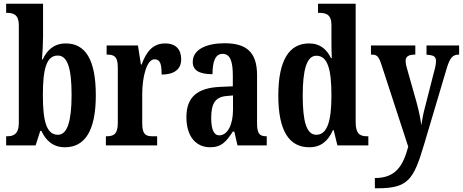

<svg xmlns="http://www.w3.org/2000/svg" viewBox="-20 -780 2483 1030"><path d="M328 10C434 10 494 -76 494 -269C494 -462 437 -547 333 -547C270 -547 232 -511 209 -461H205C208 -491 211 -549 211 -585V-760H13V-711H18C53 -711 81 -701 81 -644V-120C81 -58 49 -49 19 -49H13V0H171L196 -78H202C226 -26 265 10 328 10ZM291 -57C228 -57 210 -133 210 -270C210 -410 229 -482 290 -482C342 -482 364 -414 364 -271C364 -133 342 -57 291 -57Z M548 0H823V-49H797C765 -49 743 -57 743 -116V-276C743 -364 766 -462 809 -462C840 -462 847 -435 847 -380C913 -380 952 -407 952 -462C952 -512 926 -547 866 -547C801 -547 765 -504 740 -434H736L720 -536H552V-487H555C591 -487 612 -478 612 -419V-121C612 -58 588 -49 551 -49H548Z M1107 10C1169 10 1193 -20 1229 -74H1237L1254 0H1411V-49H1408C1371 -49 1359 -65 1359 -120V-377C1359 -502 1300 -548 1185 -548C1088 -548 1014 -515 1014 -448C1014 -403 1048 -382 1120 -382C1120 -450 1135 -491 1174 -491C1216 -491 1229 -449 1229 -373V-317L1162 -314C1040 -309 980 -260 980 -152C980 -41 1037 10 1107 10ZM1156 -54C1126 -54 1113 -89 1113 -147C1113 -222 1133 -260 1196 -265L1230 -268V-191C1230 -111 1201 -54 1156 -54Z M1639 10C1703 10 1741 -25 1766 -82H1770L1790 0H1956V-49H1949C1909 -49 1888 -64 1888 -125V-760H1686V-711H1693C1728 -711 1758 -703 1758 -646V-577C1758 -539 1758 -499 1760 -468H1756C1733 -514 1699 -547 1638 -547C1533 -547 1473 -460 1473 -267C1473 -75 1533 10 1639 10ZM1677 -57C1625 -57 1604 -126 1604 -267C1604 -405 1625 -481 1677 -481C1739 -481 1758 -405 1758 -268C1758 -134 1737 -57 1677 -57Z M1991 175V230H2006C2170 230 2199 183 2255 -5L2377 -415C2394 -472 2410 -487 2441 -487H2443V-536H2268V-487L2272 -486C2304 -484 2319 -478 2319 -453C2319 -436 2314 -413 2309 -397L2260 -205C2251 -172 2245 -141 2240 -108C2237 -137 2228 -183 2213 -237L2168 -396C2161 -419 2156 -438 2156 -453C2156 -474 2168 -487 2205 -487H2208V-536H1970V-487H1974C2001 -487 2011 -479 2025 -437L2170 7C2142 110 2103 175 1991 175Z"/></svg>

Font: Noto Serif Tamil ExtraCondensed
Style: Bold Italic
Weight: 700
Width: 2
Italic angle: -12°
Designer: Indian Type Foundry, Tom Grace, and the Monotype Design Team
Foundry: Monotype Imaging Inc.
Version: Version 2.003